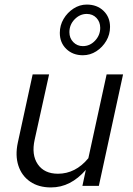

<svg xmlns="http://www.w3.org/2000/svg" viewBox="-20 -814 581 841"><path d="M203 7Q149 7 112 -18.5Q75 -44 60.5 -88.5Q46 -133 58 -189L123 -488H195L132 -203Q117 -136 145.5 -94.5Q174 -53 234 -53Q272 -53 305.5 -70Q339 -87 367 -121L447 -488H519L413 0H341L356 -70Q323 -32 285 -12.5Q247 7 203 7ZM343 -572Q299 -572 270.5 -599.5Q242 -627 242 -670Q242 -703 258.5 -731Q275 -759 302 -776.5Q329 -794 360 -794Q405 -794 433.5 -766.5Q462 -739 462 -696Q462 -663 445.5 -635Q429 -607 402 -589.5Q375 -572 343 -572ZM343 -612Q374 -612 396.5 -636Q419 -660 419 -692Q419 -718 402.5 -735.5Q386 -753 360 -753Q330 -753 307 -729.5Q284 -706 284 -673Q284 -647 301 -629.5Q318 -612 343 -612Z"/></svg>

Font: Red Hat Text
Style: Italic
Weight: 400
Italic angle: -12°
Designer: Pentagram, MCKL
Foundry: Pentagram, MCKL
Version: Version 1.023